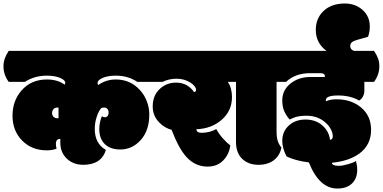

<svg xmlns="http://www.w3.org/2000/svg" viewBox="-62 -942 2197 1102"><path d="M545.9 -81.1Q481.9 -118.2 481.9 -201.7Q481.9 -238.8 493.7 -273.2Q505.4 -307.6 520 -322.3Q525.9 -324.7 536.6 -324.7Q547.4 -324.7 554.4 -316.9Q561.5 -309.1 561.5 -296.6Q561.5 -284.2 555.7 -276.6Q549.8 -269 540.8 -269Q531.7 -269 522.5 -274.9Q507.8 -237.3 507.8 -201.7Q507.8 -146 539.6 -115Q571.3 -84 628.9 -84Q696.8 -84 745.8 -138.4Q794.9 -192.9 794.9 -285.2Q794.9 -322.3 781.5 -358.6Q768.1 -395 743.2 -422.9Q687.5 -485.8 603 -485.8Q546.4 -485.8 502 -454.1Q498 -458 498 -464.4Q498 -482.9 528.3 -495.4Q558.6 -507.8 603 -507.8Q672.4 -507.8 726.1 -472.2H806.2Q836.4 -514.2 836.4 -560.1Q836.4 -585.9 830.3 -604Q824.2 -622.1 806.2 -649.9H-12.2Q-27.8 -625.5 -34.9 -605.2Q-42 -585 -42 -560.1Q-42 -513.7 -12.2 -472.2H81.1Q136.2 -507.8 207 -507.8Q252.4 -507.8 282.5 -495.1Q312.5 -482.4 312.5 -466.8Q312.5 -460.9 309.1 -456.1Q268.6 -485.8 207 -485.8Q116.2 -485.8 61 -421.9Q9.8 -363.3 9.8 -277.6Q9.8 -191.9 64.9 -135.5Q120.1 -79.1 206.1 -79.1Q241.2 -79.1 262.7 -88.9Q258.8 -103.5 258.8 -116.2Q258.8 -145 284.2 -145V-123Q284.2 -67.4 321.3 -31.7Q358.4 3.9 416 3.9Q519 3.9 545.9 -81.1ZM268.1 -263.2Q253.9 -263.2 245.4 -271.5Q236.8 -279.8 236.8 -293Q236.8 -306.2 244.9 -315.4Q252.9 -324.7 266.6 -324.7Q272.5 -324.7 273.9 -324.2V-263.7Q272.5 -263.2 268.1 -263.2Z M1128.9 14.2Q1185.1 14.2 1219.5 -21.5Q1253.9 -57.1 1259.8 -107.9Q1237.8 -124 1216.1 -148.9Q1194.3 -173.8 1179.2 -201.2Q1164.1 -191.9 1141.4 -185.8Q1118.7 -179.7 1096.2 -179.7Q1065.4 -179.7 1065.4 -200.2Q1152.8 -203.6 1211.2 -255.1Q1269.5 -306.6 1269.5 -384.8Q1269.5 -436.5 1245.6 -472.2H1291.5Q1321.8 -514.2 1321.8 -559.6Q1321.8 -605 1292.5 -649.9H799.8Q784.2 -625.5 777.1 -605.2Q770 -585 770 -560.1Q770 -513.7 799.8 -472.2H871.1Q908.2 -490.2 951.9 -490.2Q995.6 -490.2 1031.2 -467.8Q1045.9 -458.5 1054.7 -447.3Q1063.5 -436 1063.5 -426.3Q1063.5 -416.5 1051.8 -413.1Q1036.1 -437.5 1009.8 -452.6Q983.4 -467.8 948.7 -467.8Q896 -467.8 858.4 -434.6Q814.5 -396.5 814.5 -331.1Q814.5 -277.3 852.1 -238.8Q882.8 -207.5 922.9 -196.8Q963.9 -89.8 1007.3 -42Q1058.1 14.2 1128.9 14.2Z M1292.5 -472.2V-127Q1292.5 -60.1 1333.5 -25.4Q1368.2 3.9 1421.6 3.9Q1475.1 3.9 1509.8 -22.5Q1544.4 -48.8 1553.2 -95.2Q1538.1 -113.3 1531.7 -134.5Q1525.4 -155.8 1525.4 -188V-472.2H1549.8Q1579.6 -513.7 1579.6 -560.1Q1579.6 -585.9 1573 -605Q1566.4 -624 1549.8 -649.9H1267.1Q1251.5 -625.5 1244.4 -605.2Q1237.3 -585 1237.3 -560.1Q1237.3 -513.7 1267.1 -472.2Z M1808.1 -367.2Q1808.1 -394 1878.4 -394Q1948.7 -394 1999 -365.2Q2011.7 -371.1 2020.5 -387Q2029.3 -402.8 2029.3 -421.9V-472.2H2085Q2115.2 -514.2 2115.2 -560.1Q2115.2 -586.9 2107.9 -606.4Q2100.6 -626 2085 -649.9H1970.2Q1948.2 -657.2 1948.2 -677.7Q1948.2 -691.4 1957.8 -699.5Q1967.3 -707.5 1988.8 -713.4L2050.3 -731Q2060.5 -757.8 2060.5 -790Q2060.5 -847.7 2019.3 -884.8Q1978 -921.9 1917 -921.9Q1840.8 -921.9 1795.7 -879.6Q1750.5 -837.4 1750.5 -770Q1750.5 -695.3 1812 -649.9H1525.9Q1510.3 -625.5 1503.2 -605.2Q1496.1 -585 1496.1 -560.1Q1496.1 -513.7 1525.9 -472.2H1580.1Q1632.3 -522 1718.8 -522H1776.4Q1802.7 -522 1802.7 -504.4Q1802.7 -501 1802.2 -500H1718.8Q1651.9 -500 1605 -462.2Q1558.1 -424.3 1558.1 -366.2Q1558.1 -328.1 1570.3 -301.8Q1582.5 -275.4 1601.1 -255.9Q1621.1 -266.1 1637.2 -271Q1663.6 -277.8 1696.8 -277.8Q1764.6 -277.8 1809.6 -235.4Q1828.1 -218.3 1838.1 -197.8Q1848.1 -177.2 1848.1 -158.9Q1848.1 -140.6 1832 -139.6Q1826.7 -188 1788.3 -221.9Q1750 -255.9 1691.4 -255.9Q1632.8 -255.9 1595.5 -221.4Q1558.1 -187 1558.1 -133.3Q1558.1 -90.8 1583 -43.9Q1633.8 -19.5 1710.9 -9.8Q1739.3 63 1780.3 101.6Q1821.3 140.1 1874.5 140.1Q1927.7 140.1 1958 111.3Q1988.3 82.5 1988.3 32.7Q1988.3 8.3 1981 -18.1Q1968.3 -8.8 1935.5 0.5Q1902.8 9.8 1881.8 9.8Q1843.3 9.8 1843.3 -7.8Q1941.9 -17.6 2001 -61Q2067.9 -110.4 2067.9 -196.8Q2067.9 -275.9 2011.7 -324Q1955.6 -372.1 1869.1 -372.1Q1834.5 -372.1 1809.1 -360.8Q1808.1 -365.7 1808.1 -367.2Z"/></svg>

Font: Friends & Family
Style: Regular
Weight: 400
Designer: Sarang Kulkarni, Maithili Shingre, Noopur Datye
Foundry: Ek Type
Version: Version 1.000;hotconv 1.0.117;makeotfexe 2.5.65602